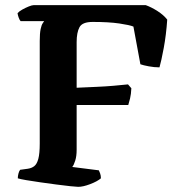

<svg xmlns="http://www.w3.org/2000/svg" viewBox="-20 -724 688 744"><path d="M283 0Q276 0 252.5 -2.5Q229 -5 198.5 -9Q168 -13 136.5 -17.5Q105 -22 81.5 -26Q58 -30 49 -33Q49 -42 51.5 -51.5Q54 -61 58 -66L87 -70Q102 -72 112.5 -80Q123 -88 128.5 -108.5Q134 -129 134 -168V-565Q134 -595 137.5 -611.5Q141 -628 146 -634.5Q151 -641 151 -642H60Q56 -646 52.5 -655.5Q49 -665 48 -673Q54 -680 66.5 -687Q79 -694 91.5 -699Q104 -704 110 -704H545Q567 -696 590.5 -681Q614 -666 628 -648Q624 -589 614.5 -538Q605 -487 598 -463Q578 -463 556.5 -467Q535 -471 524 -475L497 -621Q483 -627 442.5 -633Q402 -639 339 -639Q299 -639 288 -618.5Q277 -598 277 -561V-384Q321 -386 355 -387.5Q389 -389 418.5 -391.5Q448 -394 476 -397L489 -382Q488 -359 484 -342.5Q480 -326 477 -317H277V-143Q277 -119 271.5 -101.5Q266 -84 260 -77L363 -64Q365 -60 368 -52Q371 -44 371 -33Q357 -21 329.5 -10.5Q302 0 283 0Z"/></svg>

Font: Texturina 12pt
Style: Bold
Weight: 700
Designer: Guillermo Torres Carreño
Foundry: Omnibus-Type
Version: Version 1.002